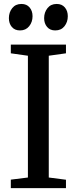

<svg xmlns="http://www.w3.org/2000/svg" viewBox="-20 -974 396 994"><path d="M83 -816.5Q56.5 -816.5 41.2 -834.5Q26 -852.5 26 -880Q26 -910 43.2 -931.8Q60.5 -953.5 90.5 -953.5H91.5Q118 -953.5 133.2 -935.5Q148.5 -917.5 148.5 -890Q148.5 -860 131 -838.2Q113.5 -816.5 84 -816.5ZM265.5 -816.5Q239 -816.5 223.8 -834.5Q208.5 -852.5 208.5 -880Q208.5 -910 225.8 -931.8Q243 -953.5 273 -953.5H274Q300.5 -953.5 315.8 -935.5Q331 -917.5 331 -890Q331 -860 313.8 -838.2Q296.5 -816.5 266.5 -816.5ZM36 -44 124.5 -55V-685.5L36 -698V-743H321.5V-698L232.5 -685.5V-55L321.5 -43.5V0H36Z"/></svg>

Font: Merriweather 12pt
Style: Regular
Weight: 400
Designer: Eben Sorkin
Foundry: Eben Sorkin
Version: Version 2.100